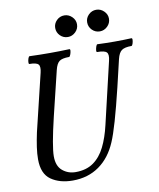

<svg xmlns="http://www.w3.org/2000/svg" viewBox="-93 -920 835 1006"><g transform="rotate(-10 324.5 -417.0)"><path d="M213 13Q143 13 97.5 -19Q52 -51 52 -128Q52 -158 57 -192.5Q62 -227 71 -269L144 -572Q152 -605 141.5 -616.5Q131 -628 94 -628Q90 -628 90.5 -638Q91 -648 94.5 -658Q98 -668 102 -668Q129 -667 155.5 -666.5Q182 -666 209 -666Q235 -666 261.5 -666.5Q288 -667 314 -668Q319 -668 318 -658Q317 -648 313 -638Q309 -628 305 -628Q268 -628 253 -616.5Q238 -605 230 -572L172 -333Q136 -182 136 -129Q136 -77 165.5 -52.5Q195 -28 235 -28Q292 -28 330 -55Q368 -82 392 -130.5Q416 -179 431 -244L508 -572Q516 -605 505 -616.5Q494 -628 455 -628Q450 -628 451 -638Q452 -648 455.5 -658Q459 -668 463 -668Q486 -667 509 -666.5Q532 -666 554 -666Q577 -666 599.5 -666.5Q622 -667 644 -668Q649 -668 648.5 -658Q648 -648 644.5 -638Q641 -628 637 -628Q601 -628 585 -616.5Q569 -605 561 -572L527 -428Q477 -220 446 -149Q413 -71 353.5 -29Q294 13 213 13ZM318 -732Q294 -732 277 -749Q260 -766 260 -790Q260 -813 277 -830Q294 -847 318 -847Q341 -847 358.5 -830Q376 -813 376 -790Q376 -766 358.5 -749Q341 -732 318 -732ZM488 -732Q464 -732 447 -749Q430 -766 430 -790Q430 -813 447 -830Q464 -847 488 -847Q511 -847 528.5 -830Q546 -813 546 -790Q546 -766 528.5 -749Q511 -732 488 -732Z"/></g></svg>

Font: Junicode Two Beta Condensed Medium
Style: Italic
Weight: 500
Width: 3
Italic angle: -9°
Version: Version 1.053; ttfautohint (v1.8.4)